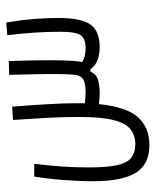

<svg xmlns="http://www.w3.org/2000/svg" viewBox="39 -382 507 626"><g transform="rotate(-90 293.0 -69.5)"><path d="M132.8 163.6Q68.8 163.6 41.7 118.7Q14.6 73.7 14.6 -19Q14.6 -65.4 18.6 -116.5Q22.5 -167.5 29.8 -211.9H71.3Q65.9 -167 62.7 -122.8Q59.6 -78.6 59.6 -33.7Q59.6 26.9 67.4 59.8Q75.2 92.8 92 105.2Q108.9 117.7 134.8 117.7Q164.1 117.7 184.1 101.8Q204.1 85.9 214.1 46.4Q224.1 6.8 224.1 -64.9Q224.1 -120.1 221.2 -171.4Q218.3 -222.7 214.4 -281.2L257.8 -283.7Q261.7 -234.9 265.4 -175Q269 -115.2 269 -71.8Q269 -59.1 268.6 -46.9Q288.1 -44.4 306.2 -44.4Q333.5 -44.4 346.7 -52.2Q359.9 -60.1 361.8 -81.1Q363.8 -101.6 364 -135.3Q364.3 -168.9 363.5 -207.3Q362.8 -245.6 361.8 -281.2Q361.3 -289.6 361.3 -293.5L406.2 -294.9Q407.7 -260.7 408.4 -220.9Q409.2 -181.2 408.9 -144.3Q408.7 -107.4 406.7 -82Q405.8 -66.9 403.3 -55.7Q414.6 -48.8 426.5 -46.6Q438.5 -44.4 449.2 -44.4Q478 -44.4 490 -59.6Q502 -74.7 502 -127.9Q502 -208 490.7 -299.8L532.2 -303.2Q540.5 -252.4 543.7 -211.7Q546.9 -170.9 546.9 -132.8Q546.9 -59.1 525.6 -28.8Q504.4 1.5 451.7 1.5Q428.7 1.5 410.4 -5.1Q392.1 -11.7 379.4 -28.8H372.1Q364.3 -9.8 345.7 -4.2Q327.1 1.5 301.3 1.5Q284.7 1.5 266.1 -1Q256.8 89.4 223.1 126.5Q189.5 163.6 132.8 163.6Z"/></g></svg>

Font: Cascadia Code NF ExtraLight
Style: Regular
Weight: 200
Monospace: yes
Designer: Aaron Bell
Foundry: Saja Typeworks
Version: Version 2404.023; ttfautohint (v1.8.4)